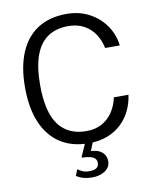

<svg xmlns="http://www.w3.org/2000/svg" viewBox="-99 -808 879 1087"><g transform="rotate(-10 340.0 -264.5)"><path d="M357.5 -733Q432.5 -733 490.5 -701.5Q548.5 -670 583.5 -618Q618.5 -566 625 -505H541Q532.5 -548.5 509.2 -584.5Q486 -620.5 447.5 -642Q409 -663.5 356 -663.5Q286 -663.5 238.2 -631Q190.5 -598.5 166.2 -531.8Q142 -465 142 -362Q142 -207 196.2 -133.5Q250.5 -60 356 -60Q409 -60 447.5 -82.2Q486 -104.5 509.2 -141.2Q532.5 -178 541 -221.5H625Q619.5 -177 600.2 -135.2Q581 -93.5 547.8 -60.8Q514.5 -28 466.8 -9Q419 10 357.5 10Q261 10 193.8 -33.8Q126.5 -77.5 91 -160.8Q55.5 -244 55.5 -363Q55.5 -482 90.8 -564.5Q126 -647 193.5 -690Q261 -733 357.5 -733ZM447 128Q447 153 432.5 169.8Q418 186.5 394 195.2Q370 204 341.5 204Q316 204 293.8 198Q271.5 192 252 179.5L266.5 143.5Q278.5 153 294.5 159.8Q310.5 166.5 332.5 166.5Q361 166.5 374.2 156.5Q387.5 146.5 387.5 128.5Q387.5 106.5 369 95.8Q350.5 85 309 84Q304.5 84 303.5 82.5Q302.5 81 303.5 78L340 -5H384.5L360.5 55.5Q393.5 57.5 412.2 68.5Q431 79.5 439 95.5Q447 111.5 447 128Z"/></g></svg>

Font: Public Sans Thin Light
Style: Regular
Weight: 300
Version: Version 1.007